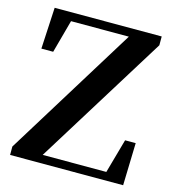

<svg xmlns="http://www.w3.org/2000/svg" viewBox="-110 -835 844 927"><g transform="rotate(15 312.0 -371.0)"><path d="M25 0V-42L431 -700H142L97 -535H38L49 -742H584V-698L177 -41H495L543 -212H596L590 0Z"/></g></svg>

Font: GenRyuMin TW B
Style: Regular
Weight: 700
Version: Version 1.501;PS 1;hotconv 16.6.51;makeotf.lib2.5.65220